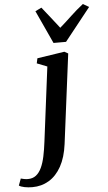

<svg xmlns="http://www.w3.org/2000/svg" viewBox="-191 -871 657 1169"><g transform="rotate(-5 137.5 -287.0)"><path d="M176.5 10.5Q166 91.5 135.8 146Q105.5 200.5 60 227.8Q14.5 255 -41.5 255Q-67 255 -89.5 250.5Q-112 246 -123 238L-107.5 196.5Q-100 199 -87.5 201.2Q-75 203.5 -65 203.5Q-35 203.5 -14.8 187.8Q5.5 172 19 143.2Q32.5 114.5 41 74.2Q49.5 34 55.5 -15L113 -469L50.5 -493.5L57 -524L224 -549.5L246.5 -537ZM163 -608.5 70 -810.5 108 -829Q133 -798.5 159 -764.8Q185 -731 212 -697Q250 -730 285.2 -763.5Q320.5 -797 361.5 -829L398 -808L239.5 -608.5Z"/></g></svg>

Font: Merriweather 60pt SemiBold
Style: Italic
Weight: 600
Italic angle: -7.8°
Version: Version 2.101